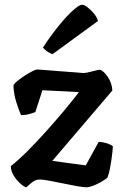

<svg xmlns="http://www.w3.org/2000/svg" viewBox="-20 -795 533 815"><path d="M92 0Q85 0 69 -13.5Q53 -27 39.5 -47.5Q26 -68 26 -90Q58 -115 96 -153Q134 -191 174 -235.5Q214 -280 250.5 -323.5Q287 -367 315 -404L160 -412L130 -319Q122 -316 105 -311Q88 -306 69 -307Q60 -327 49 -362Q38 -397 37 -434Q43 -443 57 -454Q71 -465 87.5 -475.5Q104 -486 118 -493Q132 -500 137 -500Q142 -500 161 -498.5Q180 -497 205.5 -495Q231 -493 257 -491Q283 -489 304 -487.5Q325 -486 334 -485Q343 -485 359 -489Q375 -493 389.5 -496.5Q404 -500 407 -498Q422 -492 438.5 -467Q455 -442 457 -411L202 -112L344 -93L399 -193Q418 -192 434.5 -186.5Q451 -181 459 -174Q459 -168 457.5 -152.5Q456 -137 453 -116.5Q450 -96 446 -76Q442 -56 436 -41Q426 -32 409 -22.5Q392 -13 375 -6.5Q358 0 348 0Q334 0 306 -5Q278 -10 247 -16.5Q216 -23 189 -28Q162 -33 150 -33Q136 -33 124.5 -26.5Q113 -20 92 0ZM203 -565Q190 -569 179 -577.5Q168 -586 162 -593Q197 -646 230.5 -687Q264 -728 290.5 -751.5Q317 -775 328 -775Q337 -775 351 -764.5Q365 -754 378 -738.5Q391 -723 396 -706Z"/></svg>

Font: Texturina Medium 12pt
Style: Bold
Weight: 700
Version: Version 1.002